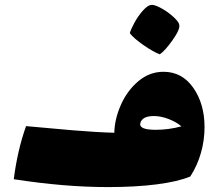

<svg xmlns="http://www.w3.org/2000/svg" viewBox="-20 -718 888 781"><path d="M812 -201Q812 -148 797.5 -96.5Q783 -45 754 0Q703 21 617 32Q531 43 419 43Q242 43 36 11Q51 -107 86 -205Q180 -196 276 -188Q372 -180 445 -178Q446 -233 471.5 -291Q497 -349 542.5 -387.5Q588 -426 645 -426Q721 -426 766.5 -360.5Q812 -295 812 -201ZM613 -190Q666 -190 718 -204Q697 -222 665.5 -234Q634 -246 606 -246Q559 -246 551 -218Q543 -190 613 -190ZM508 -583Q512 -598 526.5 -625Q541 -652 560.5 -674Q580 -696 594 -698Q607 -700 633.5 -686Q660 -672 683.5 -651Q707 -630 709 -618Q714 -600 682.5 -555.5Q651 -511 630 -497Q605 -506 564.5 -534Q524 -562 508 -583Z"/></svg>

Font: Lalezar
Style: Bold
Weight: 700
Designer: Borna Izadpanah
Foundry: Borna Izadpanah
Version: Version 1.003;January 24, 2021;FontCreator 13.0.0.2683 64-bi